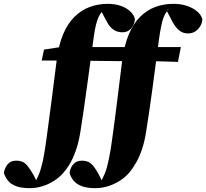

<svg xmlns="http://www.w3.org/2000/svg" viewBox="-174 -747 1073 999"><path d="M-20 232Q-63 232 -90.5 221.5Q-118 211 -132.5 193Q-147 175 -154 152Q-149 125 -133.5 107Q-118 89 -90 89Q-69 89 -55 96Q-41 103 -28.5 119Q-16 135 -1 161L17 196L0 193H19L12 196Q21 177 28.5 160Q36 143 41 121Q47 102 51 80Q55 58 59.5 32Q64 6 68 -26Q82 -126 95 -229Q108 -332 121 -434Q131 -514 155 -570Q179 -626 214.5 -660.5Q250 -695 293.5 -711Q337 -727 387 -727Q426 -727 456 -716Q486 -705 504.5 -687Q523 -669 528 -648Q526 -621 509 -600Q492 -579 464 -579Q436 -579 416.5 -592.5Q397 -606 383 -632L351 -692L363 -698H361L368 -700Q356 -688 347 -673.5Q338 -659 331.5 -639.5Q325 -620 319.5 -590.5Q314 -561 309 -519Q293 -402 277.5 -288Q262 -174 245 -66Q237 -14 224 26Q211 66 194 97Q177 128 155 153Q135 176 107 194Q79 212 46.5 222Q14 232 -20 232ZM43 -432 55 -489 185 -509V-502H531L525 -428L173 -432ZM322 232Q278 232 251 221.5Q224 211 209 193Q194 175 188 152Q192 125 208 107Q224 89 252 89Q272 89 286.5 96Q301 103 313.5 119Q326 135 340 161L358 196L342 193H360L353 196Q362 177 369.5 160Q377 143 383 121Q388 102 392.5 80Q397 58 401.5 32Q406 6 410 -26Q424 -126 436.5 -229Q449 -332 462 -434Q473 -513 496.5 -569Q520 -625 555 -659.5Q590 -694 633.5 -710.5Q677 -727 728 -727Q768 -727 800 -716Q832 -705 853 -686.5Q874 -668 879 -646Q877 -617 856 -595Q835 -573 805 -573Q778 -573 759.5 -588Q741 -603 726 -629L693 -692L705 -696H692L699 -694Q689 -682 682 -667.5Q675 -653 670 -633.5Q665 -614 660 -586Q655 -558 650 -519Q635 -402 619.5 -288Q604 -174 587 -66Q579 -14 566 26Q553 66 535.5 97Q518 128 497 153Q477 176 448.5 194Q420 212 387.5 222Q355 232 322 232ZM384 -432 396 -489 527 -509V-502H767L752 -425L515 -432Z"/></svg>

Font: Source Serif 4 Black
Style: Italic
Weight: 900
Italic angle: -12°
Designer: Frank Grießhammer
Foundry: Adobe Systems Incorporated
Version: Version 4.004;hotconv 1.0.116;makeotfexe 2.5.65601